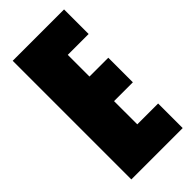

<svg xmlns="http://www.w3.org/2000/svg" viewBox="-224 -751 801 801"><g transform="rotate(-45 176.5 -350.0)"><path d="M215 -427H326V-282H215V-145H338V0H35V-700H338V-555H215Z"/></g></svg>

Font: FFF_AZADLIQ Black
Style: Regular
Weight: 900
Designer: bBox Type GmbH
Foundry: bBox Type GmbH
Version: Version 1.001